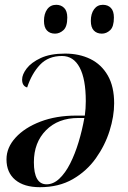

<svg xmlns="http://www.w3.org/2000/svg" viewBox="-20 -769 531 799"><path d="M251 -546Q310 -546 356 -523.5Q402 -501 428.5 -455Q455 -409 455 -339Q455 -285 436 -224.5Q417 -164 379 -110.5Q341 -57 283 -23.5Q225 10 146 10Q80 10 43.5 -20.5Q7 -51 7 -106Q7 -155 45 -196.5Q83 -238 148.5 -263Q214 -288 297 -288H333Q337 -318 337 -348Q337 -440 311.5 -488Q286 -536 238 -536Q181 -536 146.5 -499.5Q112 -463 93 -405Q72 -411 72 -438Q72 -459 91 -484Q110 -509 149.5 -527.5Q189 -546 251 -546ZM306 -278Q222 -278 171.5 -227Q121 -176 121 -94Q121 -2 174 -2Q202 -2 227 -25.5Q252 -49 272 -88.5Q292 -128 307 -177.5Q322 -227 331 -278ZM404 -629Q383 -629 370.5 -642Q358 -655 358 -682Q358 -712 371.5 -730.5Q385 -749 408 -749Q429 -749 441.5 -736Q454 -723 454 -696Q454 -658 438.5 -643.5Q423 -629 404 -629ZM209 -629Q188 -629 175.5 -642Q163 -655 163 -682Q163 -712 176.5 -730.5Q190 -749 214 -749Q234 -749 247 -736Q260 -723 260 -696Q260 -658 244 -643.5Q228 -629 209 -629Z"/></svg>

Font: Noto Serif Display Medium
Style: Italic
Weight: 500
Italic angle: -12°
Designer: Monotype Design Team
Foundry: Monotype Imaging Inc.
Version: Version 2.009